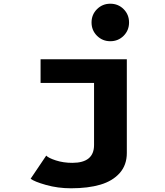

<svg xmlns="http://www.w3.org/2000/svg" viewBox="-20 -819 890 1034"><path d="M574 -597Q532 -597 502.5 -626.2Q473 -655.5 473 -698Q473 -740.5 502.5 -769.8Q532 -799 574 -799Q616.5 -799 645.8 -769.8Q675 -740.5 675 -698Q675 -655.5 645.8 -626.2Q616.5 -597 574 -597ZM663 -500V5Q663 69.5 624.8 112.8Q586.5 156 520.5 175.5Q454.5 195 362.5 195Q291.5 195 227.8 177Q164 159 145 143.5L229 19Q241 32 281.2 45Q321.5 58 369.5 58Q486.5 58 486.5 -38V-372.5H198.5V-500Z"/></svg>

Font: League Mono Wide
Style: Bold
Weight: 700
Width: 8
Designer: Tyler Finck
Foundry: The League of Moveable Type / Tyler Finck
Version: Version 2.210